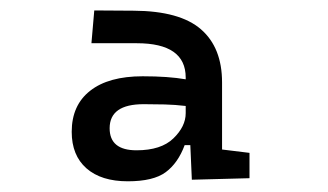

<svg xmlns="http://www.w3.org/2000/svg" viewBox="-20 -723 626 366"><path d="M345.7 -380.4 342.8 -446.3H332Q319.3 -412.1 295.9 -394.8Q272.5 -377.4 223.6 -377.4Q172.9 -377.4 144.8 -402.1Q116.7 -426.8 116.7 -471.7Q116.7 -522.5 151.9 -550Q187 -577.6 252 -577.6Q300.8 -577.6 334 -571.8V-575.2Q334 -640.6 240.7 -640.6H154.3L159.7 -703.1L234.9 -702.6Q322.8 -702.1 363 -667.2Q403.3 -632.3 403.3 -565.9V-438L455.6 -431.6V-383.3ZM334 -521Q314 -523.4 293.9 -523.9Q273.9 -524.4 253.9 -524.4Q189 -524.4 189 -478.5Q189 -436.5 240.2 -436.5Q287.1 -436.5 310.5 -459.2Q334 -481.9 334 -507.3Z"/></svg>

Font: CaskaydiaMono NF SemiLight
Style: Regular
Weight: 350
Designer: Aaron Bell
Foundry: Saja Typeworks
Version: Version 2111.001; ttfautohint (v1.8.4);Nerd Fonts 3.1.1